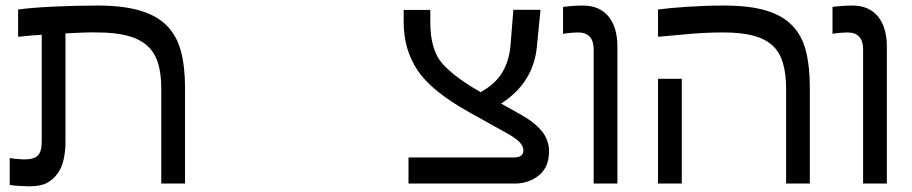

<svg xmlns="http://www.w3.org/2000/svg" viewBox="-20 -653 3246 683"><path d="M44.4 -619.1Q88.9 -625.5 169.2 -629.4Q249.5 -633.3 326.2 -633.3Q416.5 -633.3 476.8 -615.7Q537.1 -598.1 572.8 -562.5Q608.4 -526.9 623.3 -471.9Q638.2 -417 638.2 -341.3V0H553.7V-338.4Q553.7 -391.1 542 -429Q530.3 -466.8 502.9 -491.2Q475.6 -515.1 431.9 -526.4Q388.2 -537.6 324.2 -537.6Q296.4 -538.1 270.8 -536.9Q245.1 -535.6 212.9 -534.2V-146.5Q212.9 -115.2 206.3 -85.7Q199.7 -56.2 185.1 -36.1Q168.9 -13.7 146.5 -2Q124 9.8 85 9.8Q70.8 9.8 49.3 8.5Q27.8 7.3 14.6 4.9V-90.8Q28.3 -88.4 43.7 -87.2Q59.1 -85.9 66.4 -85.9Q101.1 -85.9 114.7 -99.9Q128.4 -113.8 128.4 -149.4V-529.3Q101.6 -527.8 80.1 -525.6Q58.6 -523.4 49.3 -522.5H44.4Z M1841.8 -117.7Q1841.8 -133.3 1828.1 -147.5Q1814.5 -161.6 1782.2 -179.7L1647.9 -254.4Q1515.1 -328.6 1465.6 -402.6Q1416 -476.6 1416 -573.7V-617.7H1510.7V-573.7Q1510.7 -474.1 1554.9 -425.3Q1599.1 -376.5 1689.9 -325.2Q1742.7 -354.5 1767.6 -396.7Q1792.5 -439 1796.4 -496.6L1806.2 -618.2H1902.8L1889.6 -484.9Q1883.3 -421.4 1850.8 -370.6Q1818.4 -319.8 1762.2 -284.7L1828.1 -248Q1880.4 -219.2 1906.7 -187.3Q1933.1 -155.3 1933.1 -114.7Q1933.1 -58.6 1897.2 -29.3Q1861.3 0 1809.6 0H1433.1V-92.8H1805.2Q1824.7 -92.8 1833.3 -99.1Q1841.8 -105.5 1841.8 -117.7Z M2176.3 0H2091.8V-478Q2091.8 -506.8 2078.1 -522.2Q2064.5 -537.6 2035.2 -537.6Q2026.9 -537.6 2012 -536.4Q1997.1 -535.2 1982.9 -532.7V-628.4Q1995.6 -630.4 2016.8 -631.8Q2038.1 -633.3 2053.2 -633.3Q2112.8 -633.3 2144.5 -594.5Q2176.3 -555.7 2176.3 -487.3Z M2320.8 -619.1Q2358.9 -624.5 2425 -628.9Q2491.2 -633.3 2553.7 -633.3Q2646 -633.3 2705.1 -615.5Q2764.2 -597.7 2797.9 -562.5Q2833 -526.4 2846.9 -471.7Q2860.8 -417 2860.8 -341.3V0H2776.4V-338.4Q2776.4 -390.1 2765.1 -428.7Q2753.9 -467.3 2728 -491.2Q2701.7 -515.1 2658.9 -526.4Q2616.2 -537.6 2551.8 -537.6Q2490.2 -537.6 2424.1 -531.5Q2357.9 -525.4 2325.7 -522.5H2320.8ZM2405.3 -372.6V0H2320.8V-372.6Z M3134.8 0H3050.3V-478Q3050.3 -506.8 3036.6 -522.2Q3022.9 -537.6 2993.7 -537.6Q2985.4 -537.6 2970.5 -536.4Q2955.6 -535.2 2941.4 -532.7V-628.4Q2954.1 -630.4 2975.3 -631.8Q2996.6 -633.3 3011.7 -633.3Q3071.3 -633.3 3103 -594.5Q3134.8 -555.7 3134.8 -487.3Z"/></svg>

Font: IranNastaliq
Style: Regular
Weight: 400
Designer: Hossein Zahedi
Version: Version 1.5